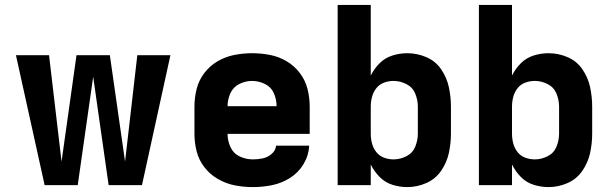

<svg xmlns="http://www.w3.org/2000/svg" viewBox="-20 -755 2488 783"><path d="M162 0H297L360 -442L423 0H559L675 -530H540L490 -96L428 -530H292L231 -96L180 -530H45Z M1011 8Q1051 8 1090 0Q1129 -8 1163 -29.5Q1197 -51 1218 -86Q1239 -121 1241 -161H1106Q1104 -141 1087.5 -127Q1071 -113 1051 -109Q1031 -105 1011 -105Q983 -105 957.5 -117Q932 -129 920 -155Q908 -181 908 -209H1243V-320Q1243 -357 1234 -392.5Q1225 -428 1202.5 -457.5Q1180 -487 1148.5 -505.5Q1117 -524 1081 -531Q1045 -538 1008 -538Q972 -538 936 -531Q900 -524 868 -505.5Q836 -487 813.5 -457.5Q791 -428 782 -392.5Q773 -357 773 -320V-210Q773 -173 782 -137.5Q791 -102 814 -72.5Q837 -43 869.5 -24.5Q902 -6 938 1Q974 8 1011 8ZM1108 -322H908Q908 -349 919.5 -374.5Q931 -400 956 -412.5Q981 -425 1008 -425Q1035 -425 1060.5 -412.5Q1086 -400 1097 -374.5Q1108 -349 1108 -322Z M1641 8Q1681 8 1718.5 -8.5Q1756 -25 1779 -58.5Q1802 -92 1810.5 -131Q1819 -170 1819 -210V-320Q1819 -360 1810.5 -399.5Q1802 -439 1779 -472.5Q1756 -506 1718.5 -522Q1681 -538 1641 -538Q1610 -538 1580 -528.5Q1550 -519 1528 -497Q1506 -475 1492 -447V-735H1357V0H1492V-84Q1506 -56 1528 -33.5Q1550 -11 1580 -1.5Q1610 8 1641 8ZM1585 -105Q1565 -105 1546 -112Q1527 -119 1514.5 -135Q1502 -151 1497 -170.5Q1492 -190 1492 -210V-320Q1492 -340 1497 -359.5Q1502 -379 1514.5 -395Q1527 -411 1546 -418Q1565 -425 1585 -425Q1612 -425 1637.5 -412Q1663 -399 1673.5 -373Q1684 -347 1684 -320V-210Q1684 -183 1673.5 -157Q1663 -131 1637.5 -118Q1612 -105 1585 -105Z M2217 8Q2257 8 2294.5 -8.5Q2332 -25 2355 -58.5Q2378 -92 2386.5 -131Q2395 -170 2395 -210V-320Q2395 -360 2386.5 -399.5Q2378 -439 2355 -472.5Q2332 -506 2294.5 -522Q2257 -538 2217 -538Q2186 -538 2156 -528.5Q2126 -519 2104 -497Q2082 -475 2068 -447V-735H1933V0H2068V-84Q2082 -56 2104 -33.5Q2126 -11 2156 -1.5Q2186 8 2217 8ZM2161 -105Q2141 -105 2122 -112Q2103 -119 2090.5 -135Q2078 -151 2073 -170.5Q2068 -190 2068 -210V-320Q2068 -340 2073 -359.5Q2078 -379 2090.5 -395Q2103 -411 2122 -418Q2141 -425 2161 -425Q2188 -425 2213.5 -412Q2239 -399 2249.5 -373Q2260 -347 2260 -320V-210Q2260 -183 2249.5 -157Q2239 -131 2213.5 -118Q2188 -105 2161 -105Z"/></svg>

Font: Iosevka Sparkle Extrabold
Style: Regular
Weight: 800
Designer: Belleve Invis
Foundry: Belleve Invis
Version: Version 4.5.0; ttfautohint (v1.8.3)